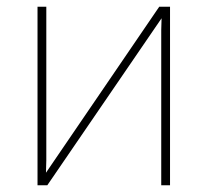

<svg xmlns="http://www.w3.org/2000/svg" viewBox="-20 -548 614 568"><path d="M117 -528H91V0H120L458 -494Q457 -472 457 -459.5Q457 -447 457 -426V0H483V-528H451L116 -37Q117 -60 117 -74.5Q117 -89 117 -114Z"/></svg>

Font: Noto Sans UI Thin
Style: Regular
Weight: 250
Designer: Monotype Design Team
Foundry: Monotype Imaging Inc.
Version: Version 1.901